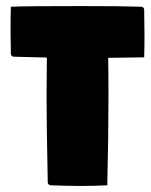

<svg xmlns="http://www.w3.org/2000/svg" viewBox="-20 -608 494 630"><path d="M14.6 -511.7Q14.6 -551 15.6 -585.9Q62.3 -588.1 241.7 -588.1Q383.5 -588.1 443.4 -585.9Q447.3 -585.9 450.2 -583Q453.1 -580.1 453.1 -576.2Q454.1 -521 454.1 -493.2Q454.1 -453.4 453.1 -419.9Q437.3 -419.2 335 -418.2Q335.9 -365.5 335.9 -293Q335.9 -156.2 332 0Q285.6 2.2 246.6 2.2Q206.3 2.2 146.5 0Q142.6 0 139.6 -2.9Q136.7 -5.9 136.7 -9.8Q132.8 -193.4 132.8 -293Q132.8 -338.1 133.8 -419.2Q77.6 -420.4 25.4 -421.9Q21.5 -421.9 18.6 -424.8Q15.6 -427.7 15.6 -431.6Q14.6 -487.8 14.6 -511.7Z"/></svg>

Font: Digitalt
Style: Medium
Weight: 500
Designer: gluk
Foundry: gluk
Version: Version 0.60